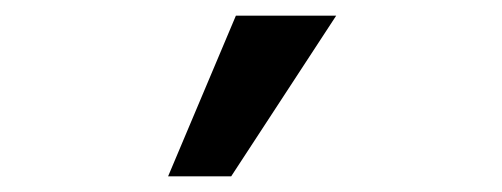

<svg xmlns="http://www.w3.org/2000/svg" viewBox="-20 -827 640 245"><path d="M194.5 -602 281 -807H409L275 -602Z"/></svg>

Font: JuliaMono Medium
Style: Regular
Weight: 500
Monospace: yes
Designer: cormullion
Foundry: corm
Version: Version 0.054; ttfautohint (v1.8.4)